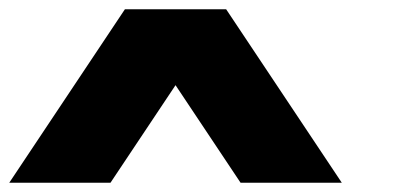

<svg xmlns="http://www.w3.org/2000/svg" viewBox="-20 -895 884 415"><path d="M468.8 -875 718.8 -500H500L359.4 -710.9L218.8 -500H0L250 -875Z"/></svg>

Font: CraftyPE
Style: Regular
Weight: 400
Designer: Erek Butcher
Foundry: Haunted Coop
Version: Version 0.018;April 4, 2024;FontCreator 15.0.0.2962 64-bit